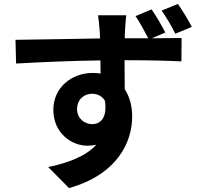

<svg xmlns="http://www.w3.org/2000/svg" viewBox="-20 -870 1040 979"><path d="M887 -850 804 -816C830 -780 854 -738 874 -698L958 -733C939 -770 912 -814 887 -850ZM515 -356C528 -269 492 -237 450 -237C410 -237 373 -267 373 -313C373 -366 412 -392 449 -392C477 -392 501 -380 515 -356ZM753 -822 671 -788C695 -752 716 -713 736 -675H616L617 -706C618 -722 621 -776 624 -792H480C482 -779 486 -745 489 -705L490 -674C355 -672 173 -668 59 -667L62 -546C185 -553 341 -560 492 -562L493 -495C480 -497 467 -498 453 -498C344 -498 252 -423 252 -310C252 -189 348 -127 425 -127C442 -127 457 -129 471 -132C416 -72 328 -40 226 -18L332 89C577 20 654 -144 654 -276C654 -329 641 -377 616 -415L615 -563C750 -563 845 -560 905 -557L906 -676L754 -675L823 -704C805 -739 778 -786 753 -822Z"/></svg>

Font: Noto Sans Mono CJK TC
Style: Bold
Weight: 700
Designer: Ryoko NISHIZUKA 西塚涼子 (kana, bopomofo & ideographs); Paul D. Hunt (Latin, Greek & Cyrillic); Sandoll Communications 산돌커뮤니
Foundry: Adobe
Version: Version 2.004;hotconv 1.0.118;makeotfexe 2.5.65603